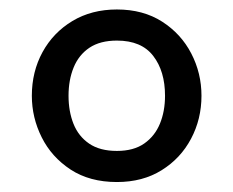

<svg xmlns="http://www.w3.org/2000/svg" viewBox="-20 -726 480 395"><path d="M220.5 -351.5Q164.5 -351.5 125.2 -377.2Q86 -403 65.8 -443.5Q45.5 -484 45.5 -529Q45.5 -578.5 67.5 -618.8Q89.5 -659 129 -682.8Q168.5 -706.5 220.5 -706.5Q274.5 -706.5 313.5 -681.5Q352.5 -656.5 373.5 -616Q394.5 -575.5 394.5 -529Q394.5 -481 373 -440.5Q351.5 -400 312.5 -375.8Q273.5 -351.5 220.5 -351.5ZM220.5 -415.5Q255 -415.5 276.8 -430.8Q298.5 -446 309 -471.5Q319.5 -497 319.5 -529Q319.5 -579.5 295.2 -611Q271 -642.5 220.5 -642.5Q186 -642.5 164 -627.8Q142 -613 131.5 -587.2Q121 -561.5 121 -529Q121 -497 131.2 -471.2Q141.5 -445.5 163.5 -430.5Q185.5 -415.5 220.5 -415.5Z"/></svg>

Font: Acari Sans Neue
Style: Bold
Weight: 700
Designer: Alfredo Marco Pradil (font), Cristiano Sobral (main changes)
Foundry: Hanken Design Co. (font), Cristiano Sobral (main changes)
Version: Version 2.459;March 19, 2022;FontCreator 14.0.0.2808 64-bit;